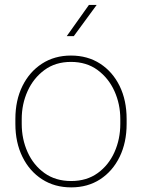

<svg xmlns="http://www.w3.org/2000/svg" viewBox="-20 -769 590 798"><path d="M43.9 -253.9V-274.4Q43.9 -352.1 73.2 -411.4Q102.5 -470.7 154.5 -504.4Q206.5 -538.1 274.9 -538.1Q344.2 -538.1 396.2 -504.4Q448.2 -470.7 477.3 -411.4Q506.3 -352.1 506.3 -274.4V-253.9Q506.3 -176.8 477.3 -117.2Q448.2 -57.6 396.5 -23.9Q344.7 9.8 275.9 9.8Q207 9.8 154.8 -23.9Q102.5 -57.6 73.2 -117.2Q43.9 -176.8 43.9 -253.9ZM70.3 -274.4V-253.9Q70.3 -190.9 94.7 -136.7Q119.1 -82.5 165 -49.6Q210.9 -16.6 275.9 -16.6Q340.3 -16.6 386 -49.6Q431.6 -82.5 455.8 -136.7Q480 -190.9 480 -253.9V-274.4Q480 -336.4 455.6 -390.4Q431.2 -444.3 385.5 -478Q339.8 -511.7 274.9 -511.7Q210.4 -511.7 164.8 -478Q119.1 -444.3 94.7 -390.4Q70.3 -336.4 70.3 -274.4ZM257.3 -618.7 349.6 -748.5H381.8L286.6 -618.7Z"/></svg>

Font: Vazirmatn RD FD Thin
Style: Regular
Weight: 100
Designer: Saber Rastikerdar
Foundry: Saber Rastikerdar
Version: Version 33.003